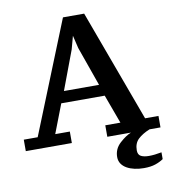

<svg xmlns="http://www.w3.org/2000/svg" viewBox="-107 -788 969 1088"><g transform="rotate(-10 377.5 -244.5)"><path d="M255 5H-10V-61H70L329 -705H451L688 -61H765V5H702Q660 22 635 45.5Q610 69 610 110Q610 135 627 144Q644 153 673 153Q705 153 746 145V184Q726 198 699 207Q672 216 633 216Q605 216 580 210.5Q555 205 535.5 194Q516 183 505 166.5Q494 150 494 128Q494 81 530 48.5Q566 16 595 5H459V-61H546L485 -227H235L171 -61H255ZM262 -293H464L384 -519L360 -620H374L346 -517Z"/></g></svg>

Font: PT Serif Caption
Style: Semibold
Weight: 600
Designer: A.Korolkova, O.Umpeleva, V.Yefimov
Foundry: ParaType Ltd
Version: Version 1.00;May 2, 2020;FontCreator 12.0.0.2544 64-bit